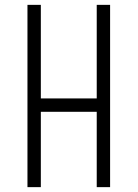

<svg xmlns="http://www.w3.org/2000/svg" viewBox="-20 -770 566 790"><path d="M93 0V-750H148V-365H378V-750H433V0H378V-310H148V0Z"/></svg>

Font: Mohave Light Light
Style: Regular
Weight: 300
Version: Version 2.003